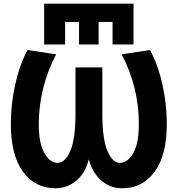

<svg xmlns="http://www.w3.org/2000/svg" viewBox="-20 -1015 968 1047"><path d="M335 -895.5V-772.5H220.7V-995.1H708V-772.5H593.8V-895.5H517.6V-772.5H411.1V-895.5ZM463.9 -146.5Q447.3 -76.2 402.3 -35.2Q350.6 11.7 282.2 11.7Q171.9 11.7 105.5 -78.6Q39.1 -168.9 39.1 -337.9Q39.1 -445.3 62.5 -552.2Q85.9 -659.2 129.9 -742.2L286.1 -718.8Q192.4 -539.1 191.4 -337.9Q191.4 -234.4 221.7 -180.7Q252 -127 293.9 -127Q335 -127 363.3 -191.9Q391.6 -256.8 391.6 -394.5V-647.5H538.1V-394.5Q538.1 -256.8 565.9 -191.9Q593.8 -127 633.8 -127Q676.8 -127 707 -180.7Q737.3 -234.4 737.3 -337.9Q737.3 -539.1 643.6 -718.8L797.9 -742.2Q842.8 -659.2 866.2 -552.2Q889.6 -445.3 889.6 -337.9Q889.6 -168.9 823.2 -78.6Q756.8 11.7 647.5 11.7Q578.1 11.7 527.3 -35.2Q483.4 -76.2 463.9 -146.5Z"/></svg>

Font: Gen Shin Gothic Bold
Style: Bold
Weight: 700
Designer: [Source Han Sans]
Ryoko NISHIZUKA  (kana & ideographs); Paul D. Hunt (Latin, Greek & Cyrillic); Wenlong ZHANG  (bopomofo
Version: Version 1.002.20150607